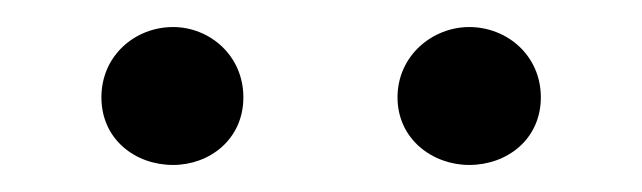

<svg xmlns="http://www.w3.org/2000/svg" viewBox="-20 -792 475 142"><path d="M108 -670C135 -670 160 -689 160 -720C160 -751 135 -772 108 -772C80 -772 55 -751 55 -720C55 -689 80 -670 108 -670ZM327 -670C355 -670 380 -689 380 -720C380 -751 355 -772 327 -772C300 -772 274 -751 274 -720C274 -689 300 -670 327 -670Z"/></svg>

Font: Source Han Serif CN
Style: Regular
Weight: 400
Designer: Ryoko NISHIZUKA 西塚涼子 (kana & ideographs); Frank Grießhammer (Latin, Greek & Cyrillic); Wenlong ZHANG 张文龙 (bopomofo); San
Foundry: Adobe
Version: Version 2.003;hotconv 1.1.1;makeotfexe 2.6.0